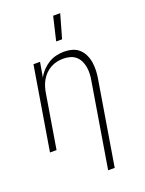

<svg xmlns="http://www.w3.org/2000/svg" viewBox="-175 -830 850 1127"><g transform="rotate(-20 250.0 -266.5)"><path d="M298 215 385 -311Q389 -332 390 -354Q391 -376 387.5 -396.5Q384 -417 375 -435.5Q366 -454 351 -467Q336 -480 315.5 -485.5Q295 -491 273 -491Q253 -491 233 -486.5Q213 -482 194 -471.5Q175 -461 160 -445.5Q145 -430 134.5 -411.5Q124 -393 118 -373Q112 -353 109 -333L54 0H13L99 -520H140L124 -427Q136 -450 154.5 -469.5Q173 -489 195 -502.5Q217 -516 242 -522Q267 -528 292 -528Q318 -528 343 -521Q368 -514 386 -497Q404 -480 414.5 -457Q425 -434 428.5 -409Q432 -384 431 -357.5Q430 -331 425 -305L339 215ZM270 -600 305 -748H349L307 -600Z"/></g></svg>

Font: Iosevka Curly Extralight
Style: Italic
Weight: 200
Italic angle: -9°
Monospace: yes
Designer: Belleve Invis
Foundry: Belleve Invis
Version: Version 22.1.2; ttfautohint (v1.8.4)